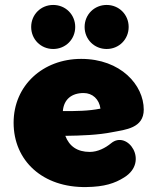

<svg xmlns="http://www.w3.org/2000/svg" viewBox="-20 -744 640 776"><path d="M329 12C402 11 444 -3 482 -27C585 -91 495 -220 429 -165C406 -146 375 -130 343 -130C292 -130 260 -153 244 -195C309 -196 375 -198 435 -210C487 -220 561 -226 561 -301C561 -400 468 -506 308 -506C154 -506 35 -399 35 -248C35 -94 153 15 329 12ZM195 -546C245 -546 284 -585 284 -635C284 -685 245 -724 195 -724C145 -724 106 -685 106 -635C106 -585 145 -546 195 -546ZM411 -546C461 -546 500 -585 500 -635C500 -685 461 -724 411 -724C361 -724 322 -685 322 -635C322 -585 361 -546 411 -546ZM234 -295C238 -343 270 -368 318 -368C354 -368 381 -343 386 -305C336 -295 288 -295 234 -295Z"/></svg>

Font: SN Pro Black
Style: Regular
Weight: 900
Designer: Tobias Whetton
Foundry: Supernotes
Version: Version 1.001;Glyphs 3.2 (3249)